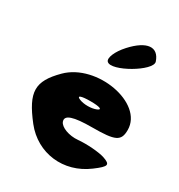

<svg xmlns="http://www.w3.org/2000/svg" viewBox="-182 -953 961 1028"><g transform="rotate(30 298.5 -439.5)"><path d="M108 -467C3 -362 4 -296 112 -158C210 -34 379 -14 508 -111C575 -161 578 -174 525 -192C491 -203 416 -209 362 -204C308 -199 253 -220 243 -248C230 -284 278 -300 395 -300C537 -300 566 -314 566 -383C566 -550 249 -608 108 -467ZM368 -396C339 -384 293 -384 264 -396C235 -408 258 -417 316 -417C374 -417 397 -408 368 -396ZM338 -758C296 -712 275 -662 291 -646C328 -608 529 -725 513 -775C487 -853 418 -846 338 -758Z"/></g></svg>

Font: Hussar Skorodowane
Style: Bold
Weight: 700
Foundry: Cannot Into Space Fonts
Version: Version 0.892